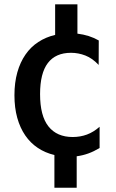

<svg xmlns="http://www.w3.org/2000/svg" viewBox="-20 -720 542 896"><path d="M233.9 3.4Q190.9 -6.8 156.5 -29.8Q122.1 -52.7 97.9 -87.9Q73.7 -123 60.5 -170.2Q47.4 -217.3 47.4 -275.4Q47.4 -334.5 60.8 -382.1Q74.2 -429.7 98.9 -465.3Q123.5 -501 158.7 -523.9Q193.8 -546.9 237.3 -557.1V-699.7H341.3V-563Q369.1 -559.6 393.8 -551.8Q418.5 -543.9 440.9 -531.2L440.4 -417Q411.1 -448.2 378.4 -460.9Q345.7 -473.6 311.5 -473.6Q239.7 -473.6 203.4 -426Q167 -378.4 167 -280.8Q167 -179.2 206.3 -129.9Q245.6 -80.6 319.3 -80.6Q354.5 -80.6 385.5 -92Q416.5 -103.5 444.8 -128.4V-29.3Q418 -13.2 392.3 -3.9Q366.7 5.4 337.9 9.3V156.2H233.9V3.4Z"/></svg>

Font: Tauri
Style: Regular
Weight: 400
Designer: Yvonne Schüttler
Foundry: Yvonne Schüttler
Version: Version 1.003; ttfautohint (v0.93.8-669f) -l 13 -r 13 -G 200